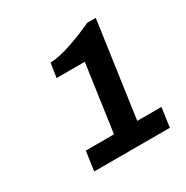

<svg xmlns="http://www.w3.org/2000/svg" viewBox="-99 -880 526 543"><g transform="rotate(-30 164.0 -609.0)"><path d="M60 -422 69 -485H161L192 -704H100L107 -750Q138 -752 177.5 -765.5Q217 -779 253 -796H281L237 -485H316L307 -422Z"/></g></svg>

Font: Chivo Medium SemiBold
Style: Italic
Weight: 600
Italic angle: -8.05°
Version: Version 2.002